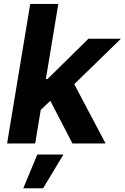

<svg xmlns="http://www.w3.org/2000/svg" viewBox="-20 -748 650 1001"><path d="M176.5 -159.9 205.6 -336H227.8L440.9 -545.9H610.2L329 -272.1H294.5ZM17 0 137.6 -727.5H284L163.4 0ZM357.7 0 233.5 -239.4 349 -343.3 530.4 0ZM101.4 233.6 174.4 57.6H310.8L204.6 233.6Z"/></svg>

Font: Inter
Style: Italic
Weight: 400
Italic angle: -9.3988°
Designer: Rasmus Andersson
Foundry: rsms
Version: Version 4.001;git-66647c0bb